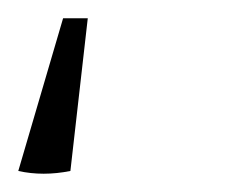

<svg xmlns="http://www.w3.org/2000/svg" viewBox="-24 -11 259 210"><path d="M72 9 53 176Q23 182 -4 176L45 9Z"/></svg>

Font: Piazzolla SC ExtraLight
Style: Italic
Weight: 200
Italic angle: -11.3°
Designer: Juan Pablo del Peral
Foundry: Huerta Tipografica
Version: Version 1.330